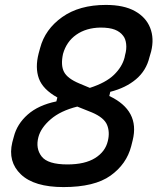

<svg xmlns="http://www.w3.org/2000/svg" viewBox="-20 -740 640 780"><path d="M410 -720Q483 -720 528 -695Q573 -670 590 -627Q607 -584 594 -531L587 -507Q574 -453 532.5 -418Q491 -383 428 -367L424 -350Q549 -291 519 -170L513 -146Q494 -73 429 -26.5Q364 20 238 20Q119 20 65 -31.5Q11 -83 30 -162L36 -184Q49 -236 92.5 -274.5Q136 -313 209 -328L213 -344Q154 -377 138 -421Q122 -465 137 -523L143 -545Q163 -621 232.5 -670.5Q302 -720 410 -720ZM302 -401 345 -383Q410 -404 443 -436Q476 -468 486 -506L488 -516Q495 -540 492.5 -561.5Q490 -583 480 -595Q468 -611 446.5 -619.5Q425 -628 388 -628Q330 -627 290 -599Q250 -571 236 -521Q226 -475 240 -448Q254 -421 302 -401ZM136 -183Q124 -137 149 -104.5Q174 -72 254 -72Q325 -72 366.5 -98Q408 -124 418 -167Q427 -203 415 -232.5Q403 -262 354 -283L294 -307Q226 -290 186 -255.5Q146 -221 136 -183Z"/></svg>

Font: Recursive Sn Lnr St Med
Style: Italic
Weight: 500
Italic angle: -15°
Version: Version 1.079;hotconv 1.0.112;makeotfexe 2.5.65598; ttfautoh